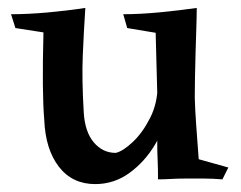

<svg xmlns="http://www.w3.org/2000/svg" viewBox="-20 -454 609 486"><path d="M221 12Q163 12 129 -32Q95 -76 92 -151Q89 -186 88.5 -240.5Q88 -295 90 -372L19 -383L8 -418Q51 -418 101 -422.5Q151 -427 196 -434Q192 -373 189.5 -313Q187 -253 192 -169Q195 -120 217.5 -93.5Q240 -67 273 -67Q291 -71 316 -94.5Q341 -118 360 -155.5Q379 -193 379 -239L405 -182Q399 -133 373 -89Q347 -45 308 -16.5Q269 12 221 12ZM380 0Q380 -29 379 -49.5Q378 -70 378 -91Q378 -112 380 -145L374 -371L302 -383L292 -418Q335 -418 386.5 -423Q438 -428 478 -434Q478 -415 477 -384.5Q476 -354 475 -320Q474 -286 473.5 -255.5Q473 -225 473 -207Q474 -173 476.5 -139Q479 -105 483 -51L558 -30L543 0Q517 -2 498.5 -2Q480 -2 445 -2Q430 -2 412 -1Q394 0 380 0Z"/></svg>

Font: Ruwudu Medium
Style: Regular
Weight: 500
Designer: Becca Hirsbrunner Spalinger
Foundry: SIL International
Version: Version 3.000